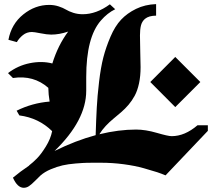

<svg xmlns="http://www.w3.org/2000/svg" viewBox="-20 -854 1055 935"><path d="M833.5 -332.5 711.9 -454.6 833.5 -576.7 955.6 -454.6ZM19 -498Q66.9 -534.7 125.5 -546.4Q184.1 -558.1 234.9 -544.9Q262.2 -633.3 312 -700.2Q268.6 -685.5 229.5 -685.5Q209 -685.5 177.5 -691.9Q146 -698.2 135.3 -698.2Q110.4 -698.2 91.6 -683.1Q72.8 -668 62 -648.9L21 -660.2Q35.6 -737.3 93.3 -783.7Q150.9 -830.1 219.7 -830.1Q243.7 -830.1 265.4 -823Q287.1 -815.9 301 -807.4Q314.9 -798.8 336.7 -791.7Q358.4 -784.7 382.8 -784.7Q449.2 -784.7 515.1 -833L541 -809.1Q502.9 -790.5 471.2 -753.9Q399.9 -672.4 399.9 -479V-412.1Q399.9 -268.1 245.6 -118.7Q349.1 -169.9 445.8 -195.8Q448.2 -273.4 451.2 -329.1Q454.1 -384.8 462.4 -455.3Q470.7 -525.9 483.4 -575Q496.1 -624 518.1 -675.3Q540 -726.6 569.6 -758.1Q599.1 -789.6 642.6 -810.8Q686 -832 740.2 -834V-777.8Q705.1 -777.8 686 -762.2Q671.4 -749.5 666.5 -730.2Q661.6 -710.9 661.6 -681.6Q661.6 -652.8 663.1 -597.4Q664.6 -542 664.6 -526.9Q664.6 -483.4 657 -448Q649.4 -412.6 636 -387.9Q622.6 -363.3 606 -343.8Q589.4 -324.2 569.8 -307.4Q550.3 -290.5 532 -275.6Q513.7 -260.7 495.1 -241Q476.6 -221.2 463.9 -200.2Q558.1 -223.1 642.6 -223.1Q688.5 -223.1 743.7 -207Q798.8 -190.9 815.9 -190.9Q879.9 -190.9 941.9 -244.1H992.2V-216.8L786.1 0Q768.1 -7.8 745.4 -15.4Q722.7 -22.9 679.9 -34.9Q637.2 -46.9 582.5 -54.2Q527.8 -61.5 472.2 -61.5Q467.8 -61.5 459 -61.5Q426.3 -61.5 406.5 -61.3Q386.7 -61 348.9 -57.9Q311 -54.7 284.4 -48.6Q257.8 -42.5 227.5 -29.8Q197.3 -17.1 176.8 1Q170.9 6.3 152.1 25.4Q133.3 44.4 121.1 52.5Q108.9 60.5 95.7 60.5Q64.9 60.5 43 11.2Q78.6 -18.6 121.6 -47.4L122.1 -48.8Q139.6 -62 159.9 -82.5Q180.2 -103 203.4 -140.6Q226.6 -178.2 233.9 -215.3Q168.5 -279.8 74.2 -292L61 -314.9Q136.7 -352.5 221.7 -359.4Q215.8 -393.6 215.3 -426.3Q143.6 -489.3 43 -474.1Z"/></svg>

Font: KJV1611
Style: Regular
Weight: 400
Version: Version 3.6.1